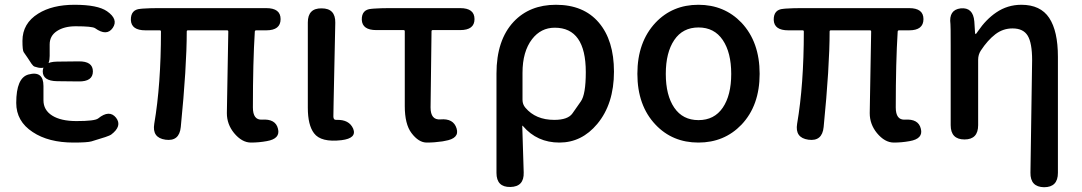

<svg xmlns="http://www.w3.org/2000/svg" viewBox="-20 -584 4530 804"><path d="M219 -244Q159 -245 159 -285Q159 -325 219 -326L309 -327Q369 -328 369 -285Q369 -242 309 -243ZM188 -350Q188 -283 125 -305Q119 -307 112 -317Q96 -342 79 -366Q74 -374 74 -413Q74 -486 140 -527Q199 -564 292 -564Q389 -564 428 -537Q477 -503 452 -467Q427 -431 378 -466Q366 -474 297 -474Q249 -474 218.5 -454Q188 -434 188 -398ZM99 -272Q162 -289 162 -224V-164Q162 -123 198.5 -100Q235 -77 300 -77Q377 -77 391 -88Q438 -126 466 -91Q493 -56 445 -20Q441 -17 421 -10Q392 -1 363 8Q346 13 288 13Q183 13 117 -31Q48 -76 48 -153Q48 -258 99 -272Z M1097 7Q1064 13 1031 13Q993 13 960 -27Q930 -64 930 -110Q930 -140 931 -170L936 -452Q936 -457 931 -457H767Q762 -457 762 -452Q762 -304 737 -52Q731 9 673 1Q616 -7 626 -66Q654 -230 654 -452Q654 -457 649 -457H589Q530 -457 528 -500Q527 -544 568 -547L578 -548Q609 -550 640 -550H1095Q1155 -550 1155 -504Q1155 -457 1095 -457H1053Q1047 -457 1047 -451Q1039 -324 1039 -134Q1039 -81 1077 -83Q1134 -87 1144 -45Q1155 -3 1097 7Z M1295 -26Q1269 -60 1269 -133V-490Q1269 -550 1327 -549Q1385 -549 1384 -489L1377 -156Q1376 -126 1376 -96Q1376 -81 1389 -82Q1442 -84 1459 -45Q1475 -5 1410 3Q1324 13 1295 -26Z M1833 8Q1800 13 1767 13Q1733 13 1703 -27Q1675 -64 1675 -140V-453Q1675 -458 1670 -458H1556Q1497 -458 1495 -501Q1494 -544 1535 -547L1546 -548Q1577 -550 1608 -550H1907Q1967 -550 1967 -504Q1967 -458 1907 -458H1792Q1787 -458 1787 -453L1783 -134Q1783 -81 1824 -84Q1879 -89 1892 -46Q1905 -4 1843 6Z M2117 199Q2059 200 2059 140V-276Q2059 -416 2131 -493Q2198 -564 2308 -564Q2424 -564 2487.5 -489.5Q2551 -415 2551 -284Q2551 -149 2481 -65Q2416 13 2322.5 13Q2229 13 2170 -56Q2167 -60 2167 -55L2173 138Q2175 198 2117 199ZM2301 -82Q2358 -82 2377 -109Q2394 -134 2412 -159Q2433 -188 2433 -282Q2433 -468 2303 -468Q2245 -468 2208 -420Q2168 -368 2168 -279V-166Q2168 -147 2180 -133Q2223 -82 2301 -82Z M2725 -62Q2649 -142 2649 -275Q2649 -408 2725 -489Q2796 -564 2904.5 -564Q3013 -564 3085 -489Q3161 -408 3161 -275Q3161 -142 3085 -62Q3013 13 2904.5 13Q2796 13 2725 -62ZM2803.5 -133Q2839 -81 2905 -81Q2971 -81 3006.5 -133Q3042 -185 3042 -274.5Q3042 -364 3006.5 -416.5Q2971 -469 2905 -469Q2839 -469 2803.5 -416.5Q2768 -364 2768 -274.5Q2768 -185 2803.5 -133Z M3789 7Q3756 13 3723 13Q3685 13 3652 -27Q3622 -64 3622 -110Q3622 -140 3623 -170L3628 -452Q3628 -457 3623 -457H3459Q3454 -457 3454 -452Q3454 -304 3429 -52Q3423 9 3365 1Q3308 -7 3318 -66Q3346 -230 3346 -452Q3346 -457 3341 -457H3281Q3222 -457 3220 -500Q3219 -544 3260 -547L3270 -548Q3301 -550 3332 -550H3787Q3847 -550 3847 -504Q3847 -457 3787 -457H3745Q3739 -457 3739 -451Q3731 -324 3731 -134Q3731 -81 3769 -83Q3826 -87 3836 -45Q3847 -3 3789 7Z M4352 200Q4294 199 4295 139L4302 -332Q4302 -404 4283.5 -434.5Q4265 -465 4220 -465Q4180 -465 4148 -440.5Q4116 -416 4087 -372Q4076 -355 4076 -334V-60Q4076 0 4019 0Q3961 0 3961 -60V-394Q3961 -478 3960 -483Q3952 -543 4003 -549Q4055 -554 4060 -494L4063 -447Q4064 -441 4065.5 -441Q4067 -441 4075 -453Q4109 -503 4152 -532Q4199 -564 4257 -564Q4337 -564 4373.5 -509Q4410 -454 4410 -346V140Q4410 200 4352 200Z"/></svg>

Font: Resource Han Rounded KR Medium
Style: Regular
Weight: 500
Designer: Cyano Hao (round all glyphs); Ryoko NISHIZUKA 西塚涼子 (kana, bopomofo & ideographs); Paul D. Hunt (Latin, Greek & Cyrillic)
Foundry: Cyano Hao
Version: 0.990